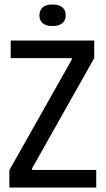

<svg xmlns="http://www.w3.org/2000/svg" viewBox="-20 -842 474 862"><path d="M22 0V-78L302 -574V-581H28V-660H403V-581L124 -86V-79H412V0ZM216 -725Q187 -725 172 -737.5Q157 -750 157 -773Q157 -797 172.5 -809.5Q188 -822 215 -822Q244 -822 259.5 -809.5Q275 -797 275 -773Q275 -750 259.5 -737.5Q244 -725 216 -725Z"/></svg>

Font: Bricolage Grotesque 72pt SemiCondensed
Style: Regular
Weight: 400
Width: 4
Designer: Mathieu Triay
Foundry: Atelier Triay
Version: Version 1.001;gftools[0.9.33.dev8+g029e19f]